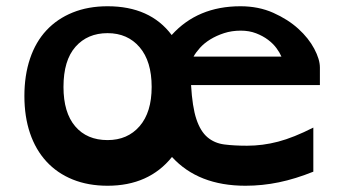

<svg xmlns="http://www.w3.org/2000/svg" viewBox="-20 -580 1101 614"><path d="M591 -308Q595 -238 608 -199Q621 -160 643.5 -141Q666 -122 697.5 -118Q729 -114 770 -114Q820 -114 869.5 -127Q919 -140 982 -172V-31Q925 -8 872 3Q819 14 765 14Q614 14 530 -78Q456 14 324 14Q262 14 212.5 -6Q163 -26 128.5 -63.5Q94 -101 76 -154Q58 -207 58 -273Q58 -339 76 -392.5Q94 -446 128.5 -483Q163 -520 212.5 -540Q262 -560 324 -560Q460 -560 529 -468Q612 -560 749 -560Q807 -560 854 -539Q901 -518 934 -488Q967 -458 985 -424Q1003 -390 1003 -364V-308ZM750 -482Q721 -482 696.5 -474Q672 -466 652.5 -454Q633 -442 619.5 -427Q606 -412 599 -399H880Q875 -411 864.5 -425.5Q854 -440 837.5 -452.5Q821 -465 799 -473.5Q777 -482 750 -482ZM324 -474Q260 -474 221.5 -430.5Q183 -387 183 -302Q183 -220 220.5 -176Q258 -132 324 -132Q388 -132 426.5 -176.5Q465 -221 465 -302Q465 -384 426.5 -429Q388 -474 324 -474Z"/></svg>

Font: OpenDyslexic3
Style: Bold
Weight: 700
Designer: Abelardo Gonzalez
Version: Version 1.000;PS 001.001;hotconv 1.0.56